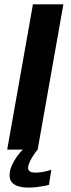

<svg xmlns="http://www.w3.org/2000/svg" viewBox="-20 -695 330 892"><path d="M13.5 0H155L274.5 -675H133ZM111 176.5Q132 176.5 152.2 174Q172.5 171.5 187.5 168.5Q202.5 165.5 207.5 163.5L218.5 93.5Q212.5 96 200 99.2Q187.5 102.5 172.5 104.8Q157.5 107 144 107Q126.5 107 118.5 101Q110.5 95 110.5 84.5Q110.5 73.5 118.2 57Q126 40.5 136.5 24.5Q147 8.5 155 0H86Q72.5 13 58.2 33Q44 53 34.2 75.8Q24.5 98.5 24.5 119.5Q24.5 141 36.5 153.5Q48.5 166 68.2 171.2Q88 176.5 111 176.5Z"/></svg>

Font: Anybody UltraCondensed Thin SemiBold
Style: Italic
Weight: 600
Italic angle: -10°
Version: Version 1.111